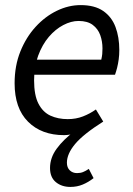

<svg xmlns="http://www.w3.org/2000/svg" viewBox="-20 -518 520 753"><path d="M256 215.1Q221.7 215.1 198.9 196.2Q176.2 177.4 176.2 140.9Q176.2 100.5 202.6 64.7Q229 28.8 271.6 -2.8L276.3 5.1Q266.4 7.8 254 9.9Q241.5 12 231.4 12Q142.6 12 89.9 -40.8Q37.3 -93.5 37.3 -191.4Q37.3 -260 59.8 -316Q82.3 -372 119.7 -412.8Q157 -453.6 203 -475.8Q248.9 -498 296.1 -498Q351.4 -498 384.8 -474.9Q418.1 -451.9 433 -412.1Q447.9 -372.2 447.9 -322Q447.9 -302.3 445.5 -284.8Q443.1 -267.2 439.2 -251.9Q435.3 -236.7 431 -224.8H94.4L102.2 -283.9H377.1Q380.1 -296.5 381 -306.1Q381.9 -315.7 381.9 -328Q381.9 -355.9 373.1 -380.4Q364.2 -405 343.6 -420.4Q323 -435.8 288 -435.8Q259 -435.8 228.2 -419.7Q197.4 -403.6 171.6 -373.5Q145.8 -343.3 129.8 -300Q113.7 -256.7 113.7 -203.2Q113.7 -144.5 130.9 -111.3Q148.1 -78.1 177.9 -64.4Q207.7 -50.8 245.6 -50.8Q278.1 -50.8 305.5 -61.5Q332.8 -72.1 356.1 -88.7L384.9 -41.2Q307.1 7.9 274.7 46.6Q242.4 85.3 242.4 120.2Q242.4 139.1 253.6 150Q264.9 160.9 282.1 160.9Q295.2 160.9 305.6 156.8Q315.9 152.7 328.3 144.4L347 180.6Q326.6 196.6 304.3 205.8Q282.1 215.1 256 215.1Z"/></svg>

Font: Source Sans 3
Style: Italic
Weight: 200
Italic angle: -11°
Designer: Paul D. Hunt
Foundry: Adobe
Version: Version 3.046;hotconv 1.0.118;makeotfexe 2.5.65603